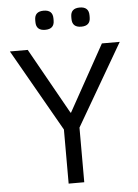

<svg xmlns="http://www.w3.org/2000/svg" viewBox="-61 -982 742 1029"><g transform="rotate(-5 310.0 -467.5)"><path d="M164 -878V-889Q164 -935 213 -935Q262 -935 262 -889V-878Q262 -832 213 -832Q164 -832 164 -878ZM358 -878V-889Q358 -935 407 -935Q456 -935 456 -889V-878Q456 -832 407 -832Q358 -832 358 -878ZM350 -294V0H266V-291L14 -733H110L309 -378H312L509 -733H605Z"/></g></svg>

Font: IBM Plex Sans JP
Style: Regular
Weight: 400
Designer: Mike Abbink; Paul van der Laan; Pieter van Rosmalen; Wujin Sim; Yejin Wi; Jinhee Kim; Boomi Park; Yona Kim; Kichan Ma
Foundry: Sandoll Inc.
Version: Version 1.000